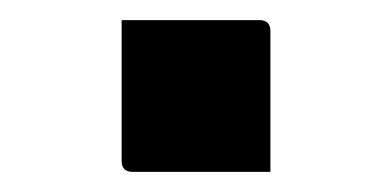

<svg xmlns="http://www.w3.org/2000/svg" viewBox="-20 -163 390 191"><path d="M249 8H112Q101 8 101 -3V-143H238Q249 -143 249 -132Z"/></svg>

Font: Recursive Sn Lnr St Med
Style: Regular
Weight: 500
Version: Version 1.085;hotconv 1.1.0;makeotfexe 2.6.0; ttfautohint (v